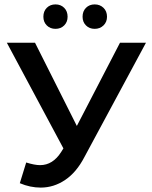

<svg xmlns="http://www.w3.org/2000/svg" viewBox="-20 -838 689 872"><path d="M643 -644 363 -124Q327 -55 275.5 -20.5Q224 14 165 14Q117 14 70 -6L99 -100Q137 -88 162 -88Q220 -88 258 -148L268 -164L11 -644H139L329 -266L525 -644ZM177 -762Q177 -787 192.5 -802.5Q208 -818 232 -818Q256 -818 271.5 -802.5Q287 -787 287 -762Q287 -738 271.5 -722.5Q256 -707 232 -707Q208 -707 192.5 -722.5Q177 -738 177 -762ZM355 -762Q355 -787 370.5 -802.5Q386 -818 410 -818Q434 -818 450 -802.5Q466 -787 466 -762Q466 -738 450 -722.5Q434 -707 410 -707Q386 -707 370.5 -722.5Q355 -738 355 -762Z"/></svg>

Font: Montserrat Ace
Style: Bold
Weight: 600
Designer: Julieta Ulanovsky
Foundry: Julieta Ulanovsky
Version: Version 1